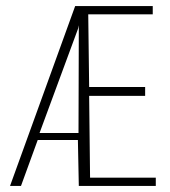

<svg xmlns="http://www.w3.org/2000/svg" viewBox="-20 -611 558 631"><path d="M13 0 227 -591H482V-564H270L273 -325H457V-296H273L276 -27H492V0H239L236 -151H104L49 0ZM110 -174H238L239 -516V-528L237 -518Z"/></svg>

Font: Alumni Sans ExtraLight
Style: Regular
Weight: 250
Version: Version 1.018